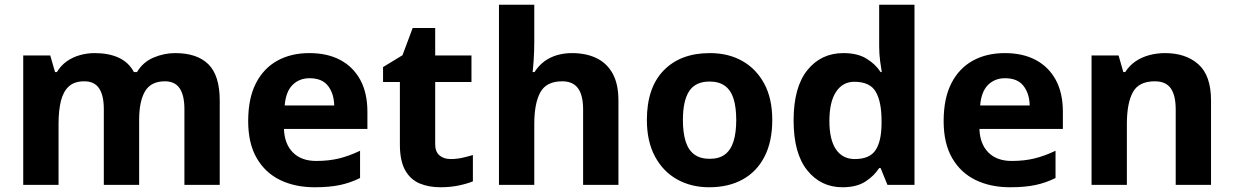

<svg xmlns="http://www.w3.org/2000/svg" viewBox="-20 -780 5204 810"><path d="M719 -556Q812 -556 859.5 -508.5Q907 -461 907 -356V0H758V-319.4Q758 -377.7 738 -407.4Q718 -437 675.8 -437Q617 -437 592 -395Q567 -353 567 -273.5V0H418V-319.4Q418 -377.7 398 -407.4Q378 -437 335.5 -437Q294.5 -437 271 -416Q247.5 -395.1 237.2 -355Q227 -315 227 -256.8V0H78V-546H192L212.2 -476H220Q237 -504 262 -521.5Q286.9 -539 317.5 -547.5Q348 -556 379 -556Q439 -556 481 -536.5Q523 -517 545 -476H558Q583 -518 627.5 -537Q672 -556 719 -556Z M1285 -556Q1361 -556 1415.5 -527Q1470 -498 1500 -443Q1530 -388 1530 -308V-236H1178Q1180 -173 1215.5 -137Q1251 -101 1314 -101Q1367 -101 1410 -111.5Q1453 -122 1499 -144V-29Q1459 -9 1414.5 0.5Q1370 10 1307 10Q1225 10 1162 -20.5Q1099 -51 1063 -113Q1027 -175 1027 -269Q1027 -365 1059.5 -428.5Q1092 -492 1150 -524Q1208 -556 1285 -556ZM1286 -450Q1243 -450 1214.5 -422Q1186 -394 1181 -335H1390Q1389 -385 1364 -417.5Q1339 -450 1286 -450Z M1881 -109Q1906 -109 1929 -114Q1952 -119 1975 -126V-15Q1951 -5 1915.5 2.5Q1880 10 1838 10Q1789 10 1750.5 -6Q1712 -22 1689.5 -61.5Q1667 -101 1667 -171V-434H1596V-497L1678 -547L1721 -662H1816V-546H1969V-434H1816V-171Q1816 -140 1834 -124.5Q1852 -109 1881 -109Z M2234 -605Q2234 -565 2231.5 -528Q2229 -491 2227 -476H2235Q2253 -504 2277 -521.5Q2301 -539 2330.5 -547.5Q2360 -556 2393 -556Q2452 -556 2496 -535Q2540 -514 2564.5 -470Q2589 -426 2589 -356V0H2440V-319Q2440 -378 2418.5 -407.5Q2397 -437 2352 -437Q2285 -437 2259.5 -390.5Q2234 -344 2234 -257V0H2085V-760H2234Z M3238 -273.8Q3238 -183 3205.5 -119.5Q3173 -56 3113.3 -23Q3053.7 10 2971.6 10Q2896 10 2836.7 -23.1Q2777.4 -56.2 2743.2 -119.8Q2709 -183.4 2709 -274Q2709 -410 2780 -483Q2851 -556 2975 -556Q3052.4 -556 3111.2 -523Q3170 -490 3204 -427.3Q3238 -364.5 3238 -273.8ZM2861 -273.8Q2861 -220 2872.5 -183.5Q2884 -147 2909 -128.5Q2934 -110 2974 -110Q3014 -110 3038.5 -128.5Q3063 -147 3074.5 -183.5Q3086 -220 3086 -273.6Q3086 -328 3074.5 -364Q3063 -400 3038 -418Q3013.1 -436 2973.3 -436Q2914 -436 2887.5 -395.5Q2861 -355 2861 -273.8Z M3534 10Q3443 10 3385.5 -61.5Q3328 -133 3328 -272Q3328 -412 3386 -484Q3444 -556 3538 -556Q3597 -556 3635 -533Q3673 -510 3695 -476H3700Q3697 -492 3693 -522.5Q3689 -553 3689 -585V-760H3838V0H3724L3695 -71H3689Q3667 -37 3630 -13.5Q3593 10 3534 10ZM3586 -109Q3648 -109 3673 -145.5Q3698 -182 3699 -255V-271Q3699 -351 3674.5 -393Q3650 -435 3584 -435Q3535 -435 3507 -392.5Q3479 -350 3479 -270Q3479 -190 3507 -149.5Q3535 -109 3586 -109Z M4219 -556Q4295 -556 4349.5 -527Q4404 -498 4434 -443Q4464 -388 4464 -308V-236H4112Q4114 -173 4149.5 -137Q4185 -101 4248 -101Q4301 -101 4344 -111.5Q4387 -122 4433 -144V-29Q4393 -9 4348.5 0.5Q4304 10 4241 10Q4159 10 4096 -20.5Q4033 -51 3997 -113Q3961 -175 3961 -269Q3961 -365 3993.5 -428.5Q4026 -492 4084 -524Q4142 -556 4219 -556ZM4220 -450Q4177 -450 4148.5 -422Q4120 -394 4115 -335H4324Q4323 -385 4298 -417.5Q4273 -450 4220 -450Z M4895 -556Q4983 -556 5036 -508.5Q5089 -461 5089 -356V0H4940V-319Q4940 -378 4919 -407.5Q4898 -437 4852 -437Q4784 -437 4759 -390.5Q4734 -344 4734 -257V0H4585V-546H4699L4719 -476H4727Q4745 -504 4771 -521.5Q4797 -539 4829 -547.5Q4861 -556 4895 -556Z"/></svg>

Font: Noto Sans Thaana
Style: Regular
Weight: 400
Designer: Monotype Design Team
Foundry: Monotype Imaging Inc.
Version: Version 2.001